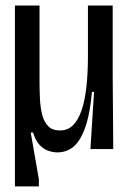

<svg xmlns="http://www.w3.org/2000/svg" viewBox="-20 -542 470 698"><path d="M34.3 135.7V-522H123.7V-244.7Q123.7 -212.7 125.3 -181.3Q127 -150 133.5 -124.5Q140 -99 155.2 -83.3Q170.3 -67.7 198 -67.7Q225.7 -67.7 244.5 -85.8Q263.3 -104 275.7 -138.5Q288 -173 293.8 -223.5Q299.7 -274 299.7 -339.7V-522H389.7V-269L391.7 0H308.7L322 -208H314.3Q306.7 -124.7 289 -76.3Q271.3 -28 246.3 -8Q221.3 12 188.7 12Q173 12 155.3 6Q137.7 0 123.2 -15.8Q108.7 -31.7 100.3 -60.3H91.7L121.3 109.7V135.7Z"/></svg>

Font: Bricolage Grotesque 96pt ExtraBold SemiCondensed
Style: Regular
Weight: 800
Width: 4
Version: Version 1.001;gftools[0.9.33.dev8+g029e19f]